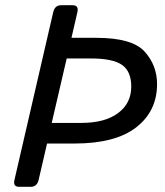

<svg xmlns="http://www.w3.org/2000/svg" viewBox="-20 -721 642 745"><path d="M54.2 3.9Q29.8 3.9 36.1 -22.9L186.5 -673.8Q192.9 -700.7 216.8 -700.7H261.7Q286.6 -700.7 280.3 -673.8L257.3 -574.2H354Q492.7 -574.2 541 -521Q589.4 -467.8 589.4 -394.5Q589.4 -290 508.8 -227.1Q428.2 -164.1 269 -164.1H162.6L129.9 -22.9Q123.5 3.9 99.1 3.9ZM180.7 -244.1H295.9Q387.2 -244.1 438.2 -282.2Q489.3 -320.3 489.3 -384.8Q489.3 -444.3 453.4 -469.2Q417.5 -494.1 334.5 -494.1H238.8Z"/></svg>

Font: Istok Web
Style: Italic
Weight: 400
Italic angle: -13°
Designer: Andrey V. Panov
Foundry: Andrey V. Panov
Version: Version 1.0.2g